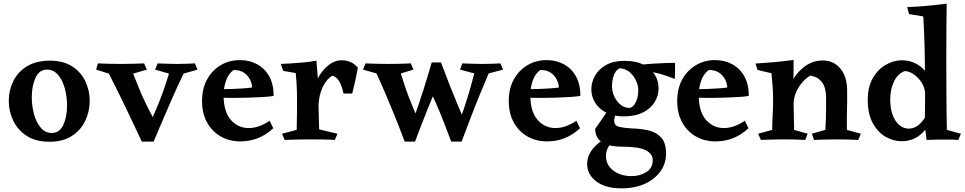

<svg xmlns="http://www.w3.org/2000/svg" viewBox="-20 -766 5283 1051"><path d="M251 10Q177 10 127.5 -21.5Q78 -53 53 -104.5Q28 -156 28 -214Q28 -271 52.5 -321.5Q77 -372 127.5 -403Q178 -434 253 -434Q326 -434 374.5 -403Q423 -372 447 -321.5Q471 -271 471 -214Q471 -156 446.5 -104.5Q422 -53 373 -21.5Q324 10 251 10ZM263 -38Q306 -38 326.5 -82Q347 -126 347 -189Q347 -238 334.5 -283Q322 -328 297.5 -356.5Q273 -385 237 -385Q195 -385 174.5 -340.5Q154 -296 154 -234Q154 -185 166.5 -140Q179 -95 203.5 -66.5Q228 -38 263 -38Z M769 -419 784 -385 709 -363Q724 -325 735.5 -296Q747 -267 758.5 -241Q770 -215 785.5 -184Q801 -153 824 -110Q826 -100 819 -80.5Q812 -61 800 -40.5Q788 -20 776 -5.5Q764 9 756 9Q729 -49 707.5 -94.5Q686 -140 666 -181.5Q646 -223 624.5 -266.5Q603 -310 576 -363L506 -385L516 -419Q546 -418 572.5 -417Q599 -416 637 -416Q679 -416 711 -417Q743 -418 769 -419ZM1047 -419 1061 -385 985 -363Q951 -293 924.5 -232.5Q898 -172 873 -113.5Q848 -55 821 9H756Q796 -77 835 -168.5Q874 -260 905 -363L829 -385L843 -419Q874 -418 898 -417Q922 -416 949 -416Q980 -416 1000 -417Q1020 -418 1047 -419Z M1293 -437Q1346 -437 1388 -414Q1430 -391 1454 -347.5Q1478 -304 1478 -241Q1456 -237 1421 -235Q1386 -233 1344.5 -231.5Q1303 -230 1263 -230Q1226 -230 1198.5 -231Q1171 -232 1167 -233V-278Q1175 -278 1198 -278Q1221 -278 1251 -279Q1281 -280 1310 -282Q1339 -284 1360 -287Q1360 -306 1349.5 -328.5Q1339 -351 1317 -367Q1295 -383 1259 -383Q1232 -364 1218 -326.5Q1204 -289 1204 -244Q1204 -155 1243.5 -110Q1283 -65 1341 -65Q1397 -65 1456 -105L1476 -64Q1399 8 1296 8Q1235 8 1187.5 -19.5Q1140 -47 1113 -96.5Q1086 -146 1086 -213Q1086 -281 1113.5 -331Q1141 -381 1188 -409Q1235 -437 1293 -437Z M1712 -434Q1714 -410 1716.5 -381.5Q1719 -353 1720.5 -328Q1722 -303 1721 -289L1727 -58L1827 -34L1813 0Q1787 -2 1743.5 -2.5Q1700 -3 1664 -3Q1634 -3 1600.5 -2Q1567 -1 1538 0L1524 -34L1604 -55Q1605 -101 1605.5 -139Q1606 -177 1606 -219Q1606 -242 1605.5 -262Q1605 -282 1603.5 -306Q1602 -330 1599 -366L1530 -378L1517 -416Q1540 -417 1574 -419Q1608 -421 1645 -424.5Q1682 -428 1712 -434ZM1850 -436Q1876 -436 1898.5 -426.5Q1921 -417 1939 -395Q1932 -357 1925.5 -327.5Q1919 -298 1908 -254H1860Q1853 -292 1838.5 -318Q1824 -344 1800 -352Q1784 -344 1766 -321.5Q1748 -299 1735.5 -261Q1723 -223 1723 -169L1688 -227Q1694 -286 1718 -333.5Q1742 -381 1777 -408.5Q1812 -436 1850 -436Z M2229 -419 2243 -385 2174 -364Q2186 -325 2196 -295Q2206 -265 2216.5 -238Q2227 -211 2239.5 -180.5Q2252 -150 2270 -109Q2270 -99 2262 -80Q2254 -61 2241.5 -40.5Q2229 -20 2216 -5.5Q2203 9 2195 9Q2167 -66 2143 -125.5Q2119 -185 2095 -241.5Q2071 -298 2041 -364L1967 -385L1981 -419Q2009 -418 2037.5 -417Q2066 -416 2099 -416Q2174 -416 2229 -419ZM2343 -424H2394L2388 -333Q2352 -247 2317.5 -160.5Q2283 -74 2252 9H2195Q2222 -53 2249 -129Q2276 -205 2300.5 -282.5Q2325 -360 2343 -424ZM2394 -424Q2420 -355 2441 -301.5Q2462 -248 2482.5 -199Q2503 -150 2527 -93Q2528 -83 2519.5 -66Q2511 -49 2498 -32Q2485 -15 2472 -3Q2459 9 2450 9Q2426 -55 2406.5 -104.5Q2387 -154 2367.5 -199Q2348 -244 2323 -293ZM2719 -419 2734 -385 2655 -364Q2626 -296 2601.5 -236Q2577 -176 2554.5 -116.5Q2532 -57 2507 9H2450Q2486 -73 2518.5 -168.5Q2551 -264 2576 -364L2498 -385L2511 -419Q2542 -418 2568 -417Q2594 -416 2621 -416Q2653 -416 2673 -417Q2693 -418 2719 -419Z M2972 -437Q3025 -437 3067 -414Q3109 -391 3133 -347.5Q3157 -304 3157 -241Q3135 -237 3100 -235Q3065 -233 3023.5 -231.5Q2982 -230 2942 -230Q2905 -230 2877.5 -231Q2850 -232 2846 -233V-278Q2854 -278 2877 -278Q2900 -278 2930 -279Q2960 -280 2989 -282Q3018 -284 3039 -287Q3039 -306 3028.5 -328.5Q3018 -351 2996 -367Q2974 -383 2938 -383Q2911 -364 2897 -326.5Q2883 -289 2883 -244Q2883 -155 2922.5 -110Q2962 -65 3020 -65Q3076 -65 3135 -105L3155 -64Q3078 8 2975 8Q2914 8 2866.5 -19.5Q2819 -47 2792 -96.5Q2765 -146 2765 -213Q2765 -281 2792.5 -331Q2820 -381 2867 -409Q2914 -437 2972 -437Z M3320 -183 3366 -171Q3352 -150 3347 -133Q3342 -116 3342 -106Q3342 -78 3370 -71.5Q3398 -65 3438 -63Q3489 -62 3532 -51.5Q3575 -41 3600.5 -12Q3626 17 3626 75Q3626 128 3596 171Q3566 214 3511 239.5Q3456 265 3381 265Q3294 265 3244 227Q3194 189 3194 132Q3194 83 3231 41.5Q3268 0 3319 -19L3343 -7Q3326 13 3311.5 36Q3297 59 3297 88Q3297 137 3337 167.5Q3377 198 3438 198Q3482 198 3517.5 176.5Q3553 155 3553 110Q3553 76 3515 56.5Q3477 37 3387 37Q3238 37 3238 -61Q3269 -104 3286 -129.5Q3303 -155 3320 -183ZM3370 -392Q3347 -378 3338.5 -349.5Q3330 -321 3330 -295Q3330 -267 3342 -239.5Q3354 -212 3376 -193.5Q3398 -175 3428 -175Q3450 -182 3462 -210Q3474 -238 3474 -272Q3474 -299 3460.5 -327Q3447 -355 3423.5 -373.5Q3400 -392 3370 -392ZM3398 -433Q3462 -433 3503.5 -411.5Q3545 -390 3565 -356Q3585 -322 3585 -283Q3585 -242 3563.5 -207Q3542 -172 3499.5 -150.5Q3457 -129 3393 -129Q3338 -129 3298.5 -149.5Q3259 -170 3238 -203.5Q3217 -237 3217 -277Q3217 -317 3237.5 -352.5Q3258 -388 3298 -410.5Q3338 -433 3398 -433ZM3675 -422Q3676 -403 3675 -375.5Q3674 -348 3674 -334Q3625 -353 3593 -362Q3561 -371 3526 -375L3483 -411Q3515 -415 3553 -417.5Q3591 -420 3624.5 -421Q3658 -422 3675 -422Z M3894 -437Q3947 -437 3989 -414Q4031 -391 4055 -347.5Q4079 -304 4079 -241Q4057 -237 4022 -235Q3987 -233 3945.5 -231.5Q3904 -230 3864 -230Q3827 -230 3799.5 -231Q3772 -232 3768 -233V-278Q3776 -278 3799 -278Q3822 -278 3852 -279Q3882 -280 3911 -282Q3940 -284 3961 -287Q3961 -306 3950.5 -328.5Q3940 -351 3918 -367Q3896 -383 3860 -383Q3833 -364 3819 -326.5Q3805 -289 3805 -244Q3805 -155 3844.5 -110Q3884 -65 3942 -65Q3998 -65 4057 -105L4077 -64Q4000 8 3897 8Q3836 8 3788.5 -19.5Q3741 -47 3714 -96.5Q3687 -146 3687 -213Q3687 -281 3714.5 -331Q3742 -381 3789 -409Q3836 -437 3894 -437Z M4483 -435Q4542 -435 4578.5 -392.5Q4615 -350 4617 -280Q4618 -254 4617.5 -216Q4617 -178 4616 -136Q4615 -94 4616 -55L4692 -34L4678 0Q4622 -3 4558 -3Q4522 -3 4493.5 -2Q4465 -1 4436 0L4424 -34L4498 -55Q4500 -92 4501 -118.5Q4502 -145 4502 -171.5Q4502 -198 4502 -234Q4501 -289 4478.5 -317.5Q4456 -346 4415 -352Q4393 -339 4371.5 -315Q4350 -291 4336.5 -258Q4323 -225 4324 -186L4288 -230Q4293 -283 4320.5 -330Q4348 -377 4390.5 -406Q4433 -435 4483 -435ZM4324 -438Q4324 -405 4324 -384Q4324 -363 4323.5 -343Q4323 -323 4322 -290L4327 -55L4401 -34L4388 0Q4357 -2 4328 -2.5Q4299 -3 4266 -3Q4230 -3 4202 -2Q4174 -1 4145 0L4130 -34L4207 -55Q4207 -92 4209.5 -135.5Q4212 -179 4212 -219Q4212 -246 4211 -265.5Q4210 -285 4208 -307Q4206 -329 4203 -365L4127 -383L4115 -418Q4166 -421 4216 -425.5Q4266 -430 4324 -438Z M5162 -746Q5161 -678 5160.5 -602Q5160 -526 5160 -432Q5160 -352 5160.5 -278Q5161 -204 5161.5 -145.5Q5162 -87 5163 -55L5240 -34L5226 0Q5200 -2 5176 -2Q5152 -2 5122 -2Q5099 -2 5082.5 -1Q5066 0 5052 0Q5050 -21 5047 -40Q5044 -59 5042 -79Q5044 -173 5044 -263Q5044 -312 5043 -366Q5043 -434 5041 -515Q5039 -596 5034 -676L4956 -689L4946 -727Q4969 -728 5008.5 -730.5Q5048 -733 5089.5 -737.5Q5131 -742 5162 -746ZM4916 -436Q4970 -436 5013 -406Q5056 -376 5076 -320L5044 -252Q5043 -285 5026 -312.5Q5009 -340 4983.5 -358Q4958 -376 4933 -377Q4894 -363 4873.5 -319.5Q4853 -276 4853 -222Q4853 -149 4882 -105.5Q4911 -62 4955 -62Q4996 -62 5030 -104Q5064 -146 5078 -214L5106 -168Q5080 -91 5032.5 -42Q4985 7 4915 7Q4869 7 4826.5 -18Q4784 -43 4757 -93Q4730 -143 4730 -219Q4730 -291 4758 -339Q4786 -387 4829 -411.5Q4872 -436 4916 -436Z"/></svg>

Font: Ruwudu SemiBold
Style: Regular
Weight: 600
Designer: Becca Hirsbrunner Spalinger
Foundry: SIL International
Version: Version 3.000